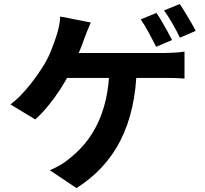

<svg xmlns="http://www.w3.org/2000/svg" viewBox="-20 -874 1040 972"><path d="M771.6 -808.4Q784.6 -790.7 799.2 -765.5Q813.8 -740.3 827.7 -715.3Q841.5 -690.3 850.9 -671.4L770.7 -637.2Q755.1 -667.9 733.7 -707.6Q712.4 -747.2 692.4 -775.9ZM889.8 -853.6Q903 -834.8 918.2 -809.5Q933.4 -784.2 947.8 -759.7Q962.1 -735.2 970.5 -717.6L891.1 -683.3Q875.6 -715 853.4 -754Q831.2 -793.1 810.7 -821.1ZM439.5 -760Q430.8 -741.1 422 -718.1Q413.2 -695 406.6 -678.4Q398.3 -653.7 385.6 -622.5Q372.9 -591.4 359.3 -560.3Q345.7 -529.2 332.3 -503.1Q312.5 -464.3 284.3 -421Q256.2 -377.7 223.8 -338.2Q191.5 -298.7 158.4 -269.4L32.8 -345.4Q59.8 -365.2 84.5 -390.9Q109.3 -416.7 131.9 -444.9Q154.4 -473.1 173.1 -500.5Q191.9 -527.9 206.2 -551.4Q226.4 -586.2 240.7 -623.1Q255 -660 264.3 -688.2Q273 -713.1 278.5 -740.3Q284 -767.4 285 -790.4ZM281.7 -605.6Q300.3 -605.6 335.4 -605.6Q370.5 -605.6 415.6 -605.6Q460.6 -605.6 510.2 -605.6Q559.8 -605.6 608.3 -605.6Q656.7 -605.6 698.7 -605.6Q740.7 -605.6 769.9 -605.6Q799.1 -605.6 810 -605.6Q829.6 -605.6 859.6 -607.3Q889.6 -608.9 914.1 -612.7V-476.1Q885.7 -478.6 856.4 -479.1Q827 -479.6 810 -479.6Q797.3 -479.6 759.5 -479.6Q721.7 -479.6 668.9 -479.6Q616 -479.6 556.5 -479.6Q497 -479.6 440.6 -479.6Q384.2 -479.6 339.3 -479.6Q294.3 -479.6 270.9 -479.6ZM672.3 -533.3Q669.9 -422.7 649 -330.3Q628.1 -237.9 589.7 -162.6Q551.2 -87.4 495.2 -27.3Q439.2 32.8 367.1 78.2L232.2 -12.3Q259.1 -23.5 284.2 -37.9Q309.2 -52.3 326.7 -67.5Q369.5 -100.3 406.3 -143.2Q443.1 -186.2 471.3 -242.7Q499.5 -299.2 516 -371Q532.4 -442.8 533.9 -533.5Z"/></svg>

Font: Noto Sans TC Thin
Style: Regular
Weight: 100
Designer: Ryoko NISHIZUKA 西塚涼子 (kana, bopomofo & ideographs); Paul D. Hunt (Latin, Greek & Cyrillic); Sandoll Communications 산돌커뮤니
Foundry: Adobe
Version: Version 2.004-H2;hotconv 1.0.118;makeotfexe 2.5.65603